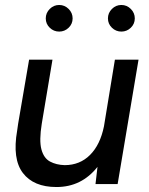

<svg xmlns="http://www.w3.org/2000/svg" viewBox="-20 -740 601 772"><path d="M148 -243Q137 -175 146.5 -139.5Q156 -104 181 -90.5Q206 -77 240 -76Q301 -76 342 -117Q383 -158 398 -232L442 -500H537L453 0H364L372 -69Q308 12 207 12Q115 12 72 -44.5Q29 -101 49 -215L53 -243L97 -500H191ZM218 -613Q196 -613 180 -628.5Q164 -644 164 -666Q164 -688 180 -704Q196 -720 218 -720Q240 -720 256 -704Q272 -688 272 -666Q272 -644 256 -628.5Q240 -613 218 -613ZM468 -613Q446 -613 430 -628.5Q414 -644 414 -666Q414 -688 430 -704Q446 -720 468 -720Q490 -720 506 -704Q522 -688 522 -666Q522 -644 506 -628.5Q490 -613 468 -613Z"/></svg>

Font: Figtree Medium
Style: Italic
Weight: 500
Italic angle: -9.5°
Foundry: Erik Kennedy
Version: Version 2.001; ttfautohint (v1.8.4.7-5d5b);gftools[0.9.27]